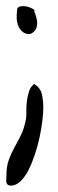

<svg xmlns="http://www.w3.org/2000/svg" viewBox="-35 -410 184 614"><path d="M-14.6 154.3Q-14.6 122.1 -6.8 101.1Q1 80.1 11.2 61.5Q21.5 43 31.7 22.5Q42 2 47.9 -28.3Q49.8 -38.1 49.3 -53.2Q48.8 -68.4 50.8 -85Q52.7 -101.6 57.6 -117.2Q62.5 -132.8 74.2 -141.6Q94.7 -128.9 99.1 -107.9Q103.5 -86.9 103.5 -66.4Q103.5 -50.8 100.6 -25.4Q97.7 0 91.8 27.8Q85.9 55.7 76.7 83.5Q67.4 111.3 56.2 133.8Q44.9 156.2 30.3 169.9Q15.6 183.6 0 183.6Q-6.8 183.6 -10.3 180.7Q-13.7 177.7 -14.6 172.9Q-15.6 168 -15.1 163.1Q-14.6 158.2 -14.6 154.3ZM19.5 -375Q18.6 -386.7 28.8 -389.2Q39.1 -391.6 50.3 -389.2Q61.5 -386.7 69.8 -381.8Q78.1 -377 74.2 -375Q82 -355.5 83.5 -342.8Q85 -330.1 81.5 -321.3Q78.1 -312.5 72.3 -307.6Q66.4 -302.7 60.5 -300.8Q46.9 -300.8 38.1 -307.6Q29.3 -314.5 24.4 -325.2Q19.5 -335.9 18.6 -348.6Q17.6 -361.3 19.5 -375Z"/></svg>

Font: Indie Flower
Style: Regular
Weight: 400
Designer: Kimberly Geswein
Foundry: Kimberly Geswein
Version: Version 1.001 2010